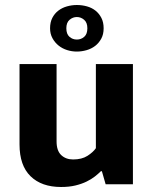

<svg xmlns="http://www.w3.org/2000/svg" viewBox="-20 -736 609 767"><path d="M363 -480H511V0H402L387 -52H383Q373 -42 359 -31Q345 -20 325.5 -10.5Q306 -1 281 5Q256 11 224 11Q146 11 102 -32Q58 -75 58 -159V-480H206V-171Q206 -134 224.5 -116.5Q243 -99 272 -99Q307 -99 329.5 -113.5Q352 -128 363 -144ZM180 -623Q180 -647 189 -664.5Q198 -682 213 -693.5Q228 -705 247.5 -710.5Q267 -716 287 -716Q308 -716 327.5 -710.5Q347 -705 361.5 -693.5Q376 -682 385 -664.5Q394 -647 394 -623Q394 -599 384.5 -581.5Q375 -564 360 -552.5Q345 -541 325.5 -535.5Q306 -530 287 -530Q267 -530 248 -536Q229 -542 214 -554Q199 -566 189.5 -583.5Q180 -601 180 -623ZM245 -623Q245 -600 257.5 -589Q270 -578 287 -578Q304 -578 316.5 -589Q329 -600 329 -623Q329 -646 316 -657Q303 -668 287 -668Q271 -668 258 -657Q245 -646 245 -623Z"/></svg>

Font: Mukta Mahee ExtraBold
Style: Regular
Weight: 800
Designer: Shuchita Grover, Noopur Datye, Girish Dalvi, Yashodeep Gholap
Foundry: Ek Type
Version: Version 2.538;PS 1.000;hotconv 16.6.51;makeotf.lib2.5.65220;